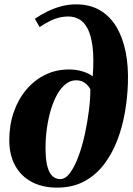

<svg xmlns="http://www.w3.org/2000/svg" viewBox="-20 -851 608 879"><path d="M240.5 8Q175.5 8 126.5 -17.5Q77.5 -43 50 -91.8Q22.5 -140.5 22.5 -209.5Q22.5 -278.5 42.8 -337.2Q63 -396 100 -440Q137 -484 186.8 -508.5Q236.5 -533 295.5 -533Q331.5 -533 361.5 -523Q391.5 -513 404.5 -501Q410.5 -581.5 404 -635Q397.5 -688.5 381.5 -719.2Q365.5 -750 342.5 -762.8Q319.5 -775.5 292.5 -775.5Q262.5 -775.5 232.5 -765Q202.5 -754.5 161.5 -727L139.5 -765Q167 -784 198 -799Q229 -814 261.8 -822.5Q294.5 -831 328.5 -831Q391 -831 436.8 -804.5Q482.5 -778 512 -729.5Q541.5 -681 555 -614.5Q568.5 -548 565.5 -468Q563.5 -404.5 552 -337.5Q540.5 -270.5 517 -209Q493.5 -147.5 456.2 -98.5Q419 -49.5 365.8 -20.8Q312.5 8 240.5 8ZM255.5 -31Q280 -31 301 -59.8Q322 -88.5 339.2 -135.2Q356.5 -182 368.5 -237Q380.5 -292 387.2 -346.2Q394 -400.5 393.5 -443Q386 -456 376.5 -465Q367 -474 355.2 -478.8Q343.5 -483.5 328.5 -483.5Q303 -483.5 281.2 -466.5Q259.5 -449.5 242.2 -419.2Q225 -389 213.2 -349.8Q201.5 -310.5 195 -265.8Q188.5 -221 188.5 -175Q188.5 -118 197.5 -86.8Q206.5 -55.5 221.8 -43.2Q237 -31 255.5 -31Z"/></svg>

Font: Merriweather 96pt Black
Style: Italic
Weight: 900
Italic angle: -7.8°
Version: Version 2.101